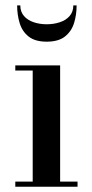

<svg xmlns="http://www.w3.org/2000/svg" viewBox="-20 -708 350 728"><path d="M208 -460V-19.5H274V0H38V-19.5H104V-440.5H38V-460ZM157 -550Q113 -550 88.5 -569.5Q64 -589 54.5 -620.5Q45 -652 45 -687.5H57Q57 -663.5 70.8 -647.5Q84.5 -631.5 107.5 -623.8Q130.5 -616 157 -616Q184 -616 207.2 -623.8Q230.5 -631.5 244.2 -647.5Q258 -663.5 258 -687.5H270.5Q270.5 -652 260.8 -620.5Q251 -589 226.2 -569.5Q201.5 -550 157 -550Z"/></svg>

Font: Bodoni Moda Medium
Style: Regular
Weight: 500
Designer: Owen Earl
Foundry: indestructible type
Version: Version 2.005